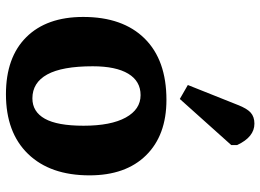

<svg xmlns="http://www.w3.org/2000/svg" viewBox="-135 -727 876 646"><g transform="rotate(90 303.0 -404.0)"><path d="M297 14Q173 14 105 -54.5Q37 -123 37 -246Q37 -379 109.5 -452.5Q182 -526 316 -526Q435 -526 502.5 -457.5Q570 -389 570 -267Q570 -135 498 -60.5Q426 14 297 14ZM311 -75Q356 -75 379.5 -117Q403 -159 403 -247Q403 -339 375.5 -389Q348 -439 300 -439Q253 -439 228 -397.5Q203 -356 203 -278Q203 -175 230.5 -125Q258 -75 311 -75ZM313 -571 266 -598 333 -766Q345 -797 359 -809.5Q373 -822 396 -822Q441 -822 468 -764V-744Z"/></g></svg>

Font: Literata
Style: Bold
Weight: 700
Designer: Latin by Veronika Burian and Jose Scaglione. Greek by Irene Vlachou. Cyrillic by Vera Evstafieva.
Foundry: TypeTogether
Version: Version 3.103; ttfautohint (v1.8.4.7-5d5b);gftools[0.9.29]